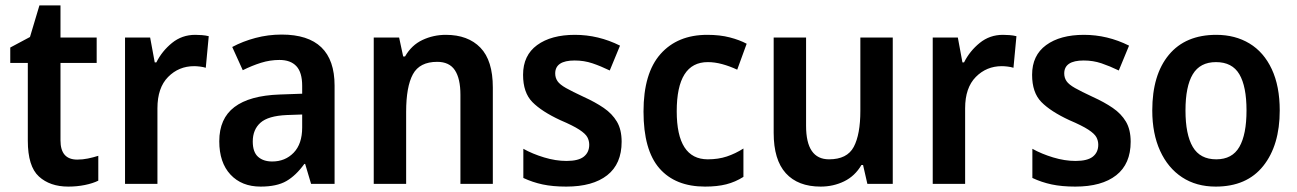

<svg xmlns="http://www.w3.org/2000/svg" viewBox="-20 -681 4803 711"><path d="M266 -90Q286 -90 305.5 -94Q325 -98 344 -104V-12Q324 -2 294.5 4Q265 10 233 10Q165 10 124 -27.5Q83 -65 83 -160V-448H18V-505L91 -544L126 -661H204V-542H338V-448H204V-161Q204 -90 266 -90Z M703 -552Q714 -552 727.5 -551Q741 -550 753 -547L742 -430Q733 -433 720.5 -434.5Q708 -436 699 -436Q642 -436 602.5 -396Q563 -356 563 -280V0H443V-542H536L553 -450H559Q580 -492 617 -522Q654 -552 703 -552Z M1023 -553Q1219 -553 1219 -364V0H1132L1110 -74H1107Q1076 -31 1040.5 -10.5Q1005 10 945 10Q875 10 833.5 -34.5Q792 -79 792 -158Q792 -242 848 -284.5Q904 -327 1015 -331L1099 -334V-363Q1099 -413 1077.5 -436Q1056 -459 1015 -459Q980 -459 946.5 -448.5Q913 -438 879 -421L840 -507Q879 -528 926 -540.5Q973 -553 1023 -553ZM1042 -255Q973 -252 944.5 -226.5Q916 -201 916 -157Q916 -118 935.5 -100.5Q955 -83 988 -83Q1036 -83 1067.5 -115.5Q1099 -148 1099 -209V-257Z M1631 -552Q1713 -552 1759 -504.5Q1805 -457 1805 -357V0H1685V-330Q1685 -390 1664.5 -421Q1644 -452 1599 -452Q1534 -452 1509 -406Q1484 -360 1484 -267V0H1364V-542H1458L1473 -472H1480Q1504 -514 1544.5 -533Q1585 -552 1631 -552Z M2282 -156Q2282 -74 2228.5 -32Q2175 10 2077 10Q2027 10 1989.5 2Q1952 -6 1918 -22V-130Q1952 -111 1995 -98Q2038 -85 2078 -85Q2122 -85 2142 -101Q2162 -117 2162 -145Q2162 -160 2155 -173Q2148 -186 2125 -201Q2102 -216 2055 -236Q1986 -268 1951.5 -303Q1917 -338 1917 -404Q1917 -476 1969 -514Q2021 -552 2109 -552Q2196 -552 2276 -512L2238 -420Q2205 -436 2174 -446.5Q2143 -457 2108 -457Q2036 -457 2036 -409Q2036 -393 2044.5 -380.5Q2053 -368 2076 -355Q2099 -342 2142 -322Q2184 -303 2215.5 -281.5Q2247 -260 2264.5 -230.5Q2282 -201 2282 -156Z M2591 10Q2481 10 2422 -57.5Q2363 -125 2363 -268Q2363 -410 2426 -481Q2489 -552 2599 -552Q2646 -552 2682.5 -542.5Q2719 -533 2745 -519L2710 -423Q2682 -436 2654.5 -443.5Q2627 -451 2601 -451Q2486 -451 2486 -269Q2486 -91 2601 -91Q2640 -91 2671.5 -101.5Q2703 -112 2733 -131V-26Q2703 -7 2669.5 1.5Q2636 10 2591 10Z M3286 -542V0H3192L3176 -70H3170Q3146 -29 3106 -9.5Q3066 10 3019 10Q2935 10 2890 -39.5Q2845 -89 2845 -189V-542H2965V-215Q2965 -91 3050 -91Q3117 -91 3141.5 -137Q3166 -183 3166 -271V-542Z M3694 -552Q3705 -552 3718.5 -551Q3732 -550 3744 -547L3733 -430Q3724 -433 3711.5 -434.5Q3699 -436 3690 -436Q3633 -436 3593.5 -396Q3554 -356 3554 -280V0H3434V-542H3527L3544 -450H3550Q3571 -492 3608 -522Q3645 -552 3694 -552Z M4167 -156Q4167 -74 4113.5 -32Q4060 10 3962 10Q3912 10 3874.5 2Q3837 -6 3803 -22V-130Q3837 -111 3880 -98Q3923 -85 3963 -85Q4007 -85 4027 -101Q4047 -117 4047 -145Q4047 -160 4040 -173Q4033 -186 4010 -201Q3987 -216 3940 -236Q3871 -268 3836.5 -303Q3802 -338 3802 -404Q3802 -476 3854 -514Q3906 -552 3994 -552Q4081 -552 4161 -512L4123 -420Q4090 -436 4059 -446.5Q4028 -457 3993 -457Q3921 -457 3921 -409Q3921 -393 3929.5 -380.5Q3938 -368 3961 -355Q3984 -342 4027 -322Q4069 -303 4100.5 -281.5Q4132 -260 4149.5 -230.5Q4167 -201 4167 -156Z M4719 -272Q4719 -143 4658 -66.5Q4597 10 4482 10Q4410 10 4357.5 -24.5Q4305 -59 4276 -122.5Q4247 -186 4247 -272Q4247 -404 4308.5 -478Q4370 -552 4484 -552Q4554 -552 4607 -520Q4660 -488 4689.5 -425Q4719 -362 4719 -272ZM4370 -272Q4370 -183 4397 -137Q4424 -91 4484 -91Q4543 -91 4569.5 -137Q4596 -183 4596 -272Q4596 -361 4569.5 -406Q4543 -451 4483 -451Q4424 -451 4397 -406Q4370 -361 4370 -272Z"/></svg>

Font: Noto Sans Gujarati SemiCondensed SemiBold
Style: Regular
Weight: 600
Width: 4
Designer: Jelle Bosma - Monotype Design Team, Universal Thirst
Foundry: Monotype Imaging Inc.
Version: Version 2.106; ttfautohint (v1.8.4.7-5d5b)